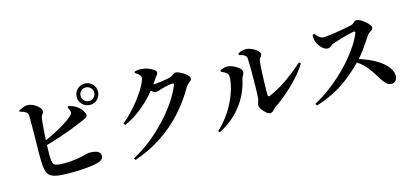

<svg xmlns="http://www.w3.org/2000/svg" viewBox="-69 -1320 4078 1900"><g transform="rotate(-15 1970.0 -369.5)"><path d="M840 -582Q795 -582 763 -613.5Q731 -645 731 -691Q731 -736 763 -768Q795 -800 840 -800Q886 -800 917.5 -768Q949 -736 949 -691Q949 -645 917.5 -613.5Q886 -582 840 -582ZM473 18Q390 18 341.5 9.5Q293 1 268.5 -20Q244 -41 236 -79Q228 -117 227 -173Q226 -209 226.5 -256Q227 -303 228 -354Q229 -405 229.5 -454.5Q230 -504 230 -545.5Q230 -587 229.5 -615.5Q229 -644 226 -652Q220 -669 199.5 -679Q179 -689 147 -698V-710Q165 -719 191.5 -730Q218 -741 240 -740Q262 -740 285 -730.5Q308 -721 328 -706.5Q348 -692 360 -676Q372 -660 372 -647Q372 -634 366 -625Q360 -616 353.5 -606Q347 -596 344 -581Q340 -557 336.5 -517Q333 -477 330 -430Q327 -383 325 -336Q323 -289 322 -249.5Q321 -210 322 -185Q323 -144 331 -123.5Q339 -103 365.5 -96.5Q392 -90 446 -90Q519 -90 573.5 -99.5Q628 -109 662 -118Q696 -127 706 -127Q762 -127 791.5 -113Q821 -99 821 -70Q821 -44 807 -31Q793 -18 772 -11Q746 -2 701 4.5Q656 11 598 14.5Q540 18 473 18ZM282 -337Q348 -365 413 -397.5Q478 -430 532.5 -464Q587 -498 620 -529Q632 -540 635.5 -549Q639 -558 635 -574Q632 -586 626 -597.5Q620 -609 617 -615L627 -625Q653 -620 672 -613Q691 -606 711 -592Q744 -569 761.5 -540.5Q779 -512 779 -494Q779 -475 760 -467.5Q741 -460 713 -446Q665 -425 601.5 -400.5Q538 -376 461 -350.5Q384 -325 294 -300ZM840 -621Q869 -621 889.5 -641.5Q910 -662 910 -691Q910 -720 889.5 -740Q869 -760 840 -760Q811 -760 791 -740Q771 -720 771 -691Q771 -662 791 -641.5Q811 -621 840 -621Z M1121 42Q1217 -9 1305.5 -79Q1394 -149 1469.5 -229.5Q1545 -310 1602.5 -394Q1660 -478 1691 -556Q1698 -575 1679 -575Q1671 -575 1655.5 -572.5Q1640 -570 1621 -566Q1602 -562 1585 -558Q1568 -554 1557 -550Q1541 -545 1528.5 -541Q1516 -537 1501 -537Q1488 -537 1469.5 -551Q1451 -565 1430 -582L1449 -618Q1465 -616 1475.5 -615.5Q1486 -615 1496 -615Q1509 -615 1534 -617.5Q1559 -620 1587.5 -624Q1616 -628 1640 -632.5Q1664 -637 1674 -641Q1693 -647 1707.5 -660Q1722 -673 1738 -673Q1749 -673 1770.5 -664.5Q1792 -656 1815 -641.5Q1838 -627 1854 -610.5Q1870 -594 1870 -579Q1870 -565 1859 -555.5Q1848 -546 1835.5 -536Q1823 -526 1813 -511Q1740 -383 1644 -275Q1548 -167 1422.5 -81.5Q1297 4 1133 61ZM1110 -318Q1159 -358 1202.5 -403.5Q1246 -449 1282.5 -496Q1319 -543 1346 -585Q1373 -627 1388 -660.5Q1403 -694 1403 -713Q1403 -728 1387 -744Q1371 -760 1347 -773L1350 -787Q1364 -790 1379.5 -792.5Q1395 -795 1420 -793Q1453 -792 1486 -780Q1519 -768 1541 -752Q1563 -736 1563 -723Q1563 -707 1554.5 -698.5Q1546 -690 1533 -671Q1489 -599 1426 -528Q1363 -457 1286.5 -397Q1210 -337 1123 -300Z M2541 -41Q2527 -41 2510.5 -53Q2494 -65 2479 -82Q2464 -99 2454.5 -116Q2445 -133 2445 -144Q2445 -156 2448.5 -165.5Q2452 -175 2456 -187.5Q2460 -200 2462 -220Q2464 -234 2465 -270Q2466 -306 2466.5 -354Q2467 -402 2467.5 -452Q2468 -502 2467.5 -547Q2467 -592 2465 -621Q2464 -642 2444.5 -656Q2425 -670 2389 -677L2388 -694Q2412 -707 2430.5 -711.5Q2449 -716 2469 -716Q2489 -716 2512.5 -708Q2536 -700 2557 -687Q2578 -674 2591 -659.5Q2604 -645 2604 -633Q2604 -620 2597.5 -611.5Q2591 -603 2583.5 -593Q2576 -583 2574 -564Q2571 -547 2569 -514Q2567 -481 2565 -440Q2563 -399 2562 -357.5Q2561 -316 2560.5 -280.5Q2560 -245 2560 -224Q2560 -200 2583 -209Q2639 -232 2701 -269.5Q2763 -307 2825 -354.5Q2887 -402 2944 -453L2960 -440Q2918 -371 2860 -307Q2802 -243 2737.5 -188Q2673 -133 2611 -90Q2599 -83 2588.5 -71Q2578 -59 2567 -50Q2556 -41 2541 -41ZM1996 -3Q2053 -55 2099 -118Q2145 -181 2177.5 -248Q2210 -315 2227.5 -379.5Q2245 -444 2245 -498Q2245 -515 2234.5 -527Q2224 -539 2207.5 -548Q2191 -557 2174 -564V-581Q2191 -587 2210 -592.5Q2229 -598 2251 -598Q2268 -597 2291 -589Q2314 -581 2336.5 -567.5Q2359 -554 2373 -538.5Q2387 -523 2387 -507Q2387 -488 2376 -472.5Q2365 -457 2361 -438Q2344 -353 2301 -270Q2258 -187 2186 -114.5Q2114 -42 2009 12Z M2996 -16Q3067 -53 3137 -103.5Q3207 -154 3272.5 -213.5Q3338 -273 3393.5 -337Q3449 -401 3492 -465.5Q3535 -530 3558 -588Q3566 -607 3547 -607Q3532 -605 3503.5 -598.5Q3475 -592 3441.5 -582.5Q3408 -573 3378 -563.5Q3348 -554 3329 -548Q3312 -543 3301.5 -534.5Q3291 -526 3281 -519.5Q3271 -513 3256 -513Q3234 -513 3212.5 -529Q3191 -545 3175 -567.5Q3159 -590 3153 -608Q3148 -624 3146 -642.5Q3144 -661 3145 -681L3162 -688Q3173 -674 3186 -660.5Q3199 -647 3214 -638.5Q3229 -630 3246 -630Q3266 -630 3297.5 -634Q3329 -638 3364.5 -643Q3400 -648 3434.5 -654.5Q3469 -661 3496.5 -666Q3524 -671 3538 -675Q3551 -678 3561 -686.5Q3571 -695 3581 -702.5Q3591 -710 3601 -710Q3617 -710 3639.5 -698Q3662 -686 3683.5 -668Q3705 -650 3719.5 -631.5Q3734 -613 3734 -601Q3734 -587 3722 -576.5Q3710 -566 3696 -557.5Q3682 -549 3676 -540Q3658 -514 3632.5 -475.5Q3607 -437 3576.5 -395.5Q3546 -354 3510 -316Q3476 -281 3428.5 -237.5Q3381 -194 3320 -149Q3259 -104 3181 -64.5Q3103 -25 3007 5ZM3774 -11Q3754 -11 3738 -21Q3722 -31 3707.5 -49.5Q3693 -68 3675 -94Q3650 -137 3623 -177Q3596 -217 3558 -255Q3520 -293 3460 -326L3476 -346Q3544 -329 3608.5 -302Q3673 -275 3724.5 -239.5Q3776 -204 3806 -162.5Q3836 -121 3836 -76Q3836 -53 3820 -32Q3804 -11 3774 -11Z"/></g></svg>

Font: Noto Serif HK ExtraLight
Style: Bold
Weight: 700
Version: Version 2.002-H1;hotconv 1.1.0;makeotfexe 2.6.0